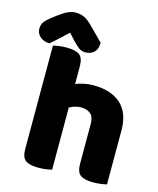

<svg xmlns="http://www.w3.org/2000/svg" viewBox="-145 -945 856 1041"><g transform="rotate(15 283.0 -424.5)"><path d="M554 -1Q543 2 522.5 5Q502 8 478 8Q428 8 406 -8.5Q384 -25 384 -72V-294Q384 -335 363.5 -351.5Q343 -368 313 -368Q293 -368 276.5 -363Q260 -358 246 -350V-1Q235 2 214.5 5Q194 8 170 8Q120 8 98 -8.5Q76 -25 76 -72V-652Q87 -655 107.5 -658Q128 -661 152 -661Q202 -661 224 -644.5Q246 -628 246 -581V-482Q266 -490 291 -495.5Q316 -501 345 -501Q444 -501 499 -451.5Q554 -402 554 -304ZM148 -744Q124 -721 100 -699Q76 -677 54 -659Q23 -659 2 -677Q-19 -695 -19 -722Q-19 -743 -9 -758Q1 -773 28 -794L57 -816Q86 -838 108 -847.5Q130 -857 150 -857Q176 -857 197 -847.5Q218 -838 241 -815L322 -734Q322 -698 303.5 -680Q285 -662 253 -662Q233 -662 216 -675Q199 -688 175 -714Z"/></g></svg>

Font: Baloo Thambi 2 ExtraBold
Style: Regular
Weight: 800
Designer: Aadarsh Rajan and Ek Type
Foundry: Ek Type
Version: Version 1.640;hotconv 1.0.111;makeotfexe 2.5.65597; ttfautoh